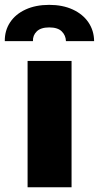

<svg xmlns="http://www.w3.org/2000/svg" viewBox="-66 -786 415 806"><path d="M49.8 -530.3H234.4V0H49.8ZM140.6 -765.6Q196.8 -765.6 239.3 -746.1Q281.7 -726.6 305.2 -692.1Q328.6 -657.7 329.1 -613.3H210.9Q210 -637.7 193.1 -654.3Q176.3 -670.9 140.6 -670.9Q105.5 -670.9 88.4 -654.3Q71.3 -637.7 72.3 -613.3H-45.9Q-46.4 -657.7 -23.7 -692.1Q-1 -726.6 41.5 -746.1Q84 -765.6 140.6 -765.6Z"/></svg>

Font: Pretendard Std Black
Style: Regular
Weight: 900
Designer: Base glyphs from Inter by Rasmus Andersson; Hangeul glyphs from Noto Sans CJK(Source Han Sans) by Jang Soo-young and Kan
Foundry: Kil Hyung-jin
Version: Version 1.309